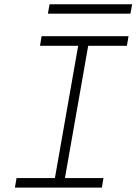

<svg xmlns="http://www.w3.org/2000/svg" viewBox="-20 -859 626 879"><path d="M48.3 0H446.3L453.6 -43.9H277.3L383.8 -649.4H561L568.4 -693.4H170.4L163.1 -649.4H337.9L231.4 -43.9H55.7ZM199.2 -796.4H577.1L585 -839.4H207Z"/></svg>

Font: Cascadia Code PL ExtraLight
Style: Italic
Weight: 200
Italic angle: -10°
Monospace: yes
Designer: Aaron Bell
Foundry: Saja Typeworks
Version: Version 2404.023